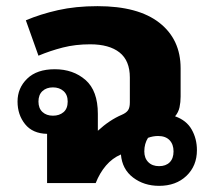

<svg xmlns="http://www.w3.org/2000/svg" viewBox="-20 -595 694 624"><path d="M620 -107Q620 -56 586 -23.5Q552 9 497 9Q448 9 412.5 -18Q377 -45 373 -93Q345 -81 324.5 -57Q304 -33 291 0H133V-160Q86 -161 61.5 -191.5Q37 -222 37 -265Q37 -309 68.5 -339.5Q100 -370 158 -370Q218 -370 258 -335Q298 -300 298 -225V-170Q336 -205 376 -222Q390 -228 396 -236.5Q402 -245 402 -262V-343Q402 -398 368.5 -424.5Q335 -451 273 -451Q225 -451 184 -440.5Q143 -430 105 -414L64 -529Q111 -549 168.5 -562Q226 -575 297 -575Q429 -575 498 -521Q567 -467 567 -373V-281Q567 -263 563.5 -246.5Q560 -230 549 -217Q586 -204 603 -174Q620 -144 620 -107ZM152 -219Q173 -219 186.5 -230.5Q200 -242 200 -265Q200 -287 186.5 -299Q173 -311 152 -311Q131 -311 118 -299Q105 -287 105 -265Q105 -243 118 -231Q131 -219 152 -219ZM497 -55Q519 -55 531.5 -67.5Q544 -80 544 -103Q544 -126 531 -139.5Q518 -153 494 -153Q477 -153 461 -147Q449 -128 449 -103Q449 -81 462 -68Q475 -55 497 -55Z"/></svg>

Font: Noto Sans Thai Looped ExtraBold
Style: Regular
Weight: 800
Designer: Sasikarn Vongin, Ben Mitchell
Foundry: The Fontpad Ltd
Version: Version 1.001; ttfautohint (v1.8.4.7-5d5b)